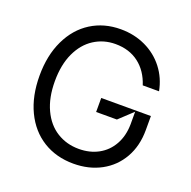

<svg xmlns="http://www.w3.org/2000/svg" viewBox="-131 -866 1001 1006"><g transform="rotate(20 369.5 -363.5)"><path d="M381.4 9.9Q285.2 9.9 211.8 -35.5Q138.5 -81 98 -165.5Q57.5 -250 57.5 -363.6Q57.5 -476.6 98 -561.4Q138.5 -646.3 210.6 -691.8Q282.7 -737.2 375.7 -737.2Q451.3 -737.2 514.4 -707.4Q577.4 -677.6 619 -623.8Q660.5 -570 674 -500H583.1Q559.7 -573.2 506.4 -614Q453.1 -654.8 375.7 -654.8Q310 -654.8 256.9 -620.7Q203.8 -586.6 173.3 -521Q142.8 -455.3 142.8 -363.6Q142.8 -271.7 173.7 -205.8Q204.5 -139.9 258.7 -106.2Q312.9 -72.4 381.4 -72.4Q442.5 -72.4 490.1 -98.4Q537.6 -124.3 564.8 -172.8Q592 -221.2 593 -285.5V-356.5L517 -285.5H401.3V-363.6H678.3V-285.5Q678.3 -197.1 640.3 -130.1Q602.3 -63.2 534.8 -26.6Q467.3 9.9 381.4 9.9Z"/></g></svg>

Font: Riot Sans
Style: Regular
Weight: 400
Designer: Rasmus Andersson
Foundry: rsms
Version: Version 3.005